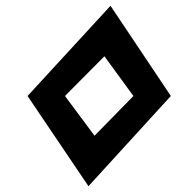

<svg xmlns="http://www.w3.org/2000/svg" viewBox="-20 -761 609 662"><path d="M204 -430 340 -567 440 -430 306 -293ZM569 -430 361 -741 75 -430 285 -119Z"/></svg>

Font: Ny Stormning
Style: FinKur
Weight: 300
Designer: Robert Jablonski, Mew Too
Foundry: Cannot Into Space Fonts
Version: Version 0.90